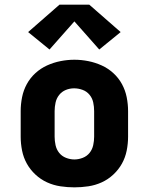

<svg xmlns="http://www.w3.org/2000/svg" viewBox="-20 -798 640 826"><path d="M300 8Q270 8 240 3.5Q210 -1 182.5 -13.5Q155 -26 132.5 -47Q110 -68 95.5 -94Q81 -120 75 -150Q69 -180 69 -210V-320Q69 -350 75 -380Q81 -410 95.5 -436.5Q110 -463 132.5 -483.5Q155 -504 182.5 -516.5Q210 -529 240 -535Q270 -541 300 -541Q330 -541 360 -535Q390 -529 417.5 -516.5Q445 -504 467.5 -483.5Q490 -463 504.5 -436.5Q519 -410 525 -380Q531 -350 531 -320V-210Q531 -180 525 -150Q519 -120 504.5 -94Q490 -68 467.5 -47Q445 -26 417.5 -13.5Q390 -1 360 3.5Q330 8 300 8ZM300 -112Q318 -112 336 -119Q354 -126 365.5 -140.5Q377 -155 381 -173.5Q385 -192 385 -210V-320Q385 -339 381 -357.5Q377 -376 365 -390.5Q353 -405 335 -411.5Q317 -418 299 -418Q280 -418 263 -411Q246 -404 234.5 -389.5Q223 -375 219 -356.5Q215 -338 215 -320V-210Q215 -192 219 -173.5Q223 -155 234.5 -140.5Q246 -126 264 -119Q282 -112 300 -112ZM193 -585 101 -660 236 -778H364L499 -660L407 -585L300 -706Z"/></svg>

Font: Iosevka Curly Heavy Extended
Style: Regular
Weight: 900
Width: 7
Monospace: yes
Designer: Belleve Invis
Foundry: Belleve Invis
Version: Version 11.1.0; ttfautohint (v1.8.3)